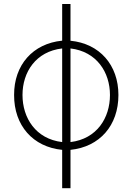

<svg xmlns="http://www.w3.org/2000/svg" viewBox="-20 -759 677 983"><path d="M298.3 204.5H340.9V8.2C490.4 -7.1 586.3 -116.5 586.3 -272.7C586.3 -426.1 490.1 -535.9 340.9 -550.4V-738.6H298.3V-550.8C148.4 -536.2 51.5 -426.5 52.2 -272.7C51.5 -116.5 148.8 -6.4 298.3 8.2ZM298.3 -31.6C162.6 -47.6 95.2 -155.5 95.2 -272.7C95.2 -389.9 163.4 -495.4 298.3 -511ZM340.9 -511C475.1 -495 543 -388.8 543 -272.7C543 -155.5 476.2 -47.9 340.9 -31.6Z"/></svg>

Font: Karasuma Gothic
Style: Thin
Weight: 200
Designer: Rasmus Andersson / Ryoko Ishizuka
Foundry: rsms
Version: Version 1.00